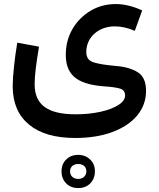

<svg xmlns="http://www.w3.org/2000/svg" viewBox="-20 -475 798 966"><path d="M695.3 -422.4C649.4 -443.8 605 -454.6 562.5 -454.6C516.1 -454.6 473.6 -443.4 435.5 -420.9C397.5 -397.9 367.2 -367.7 344.7 -329.1C322.3 -290.5 311 -247.1 311 -198.7C311 -83.5 387.7 -48.8 509.8 -40C537.1 -38.6 560.5 -35.2 580.1 -30.3C599.6 -25.4 609.4 -13.7 609.4 4.9C609.4 22.9 598.1 39.1 575.7 53.2C530.8 82 452.1 100.1 360.8 100.1C219.7 100.1 154.3 52.2 154.3 -50.8C154.3 -73.7 156.2 -100.1 159.7 -128.9C163.1 -157.7 168.5 -194.8 176.3 -240.2L66.9 -260.3C59.6 -217.8 54.2 -177.2 50.3 -138.7C45.9 -99.6 43.9 -66.9 43.9 -41C43.9 42.5 71.3 106.4 126 151.9C180.2 196.8 257.8 219.2 358.4 219.2C428.2 219.2 490.2 209.5 543.9 189.9C650.9 150.4 714.8 77.6 714.8 -17.6C714.8 -62.5 701.2 -93.8 673.3 -111.3C645.5 -128.9 608.9 -139.6 563.5 -143.1C511.7 -147.5 474.1 -153.8 450.2 -161.6C426.3 -168.9 414.1 -186.5 414.1 -213.4C414.1 -288.6 477.1 -342.3 556.6 -342.3C589.8 -342.3 623.5 -335 658.2 -319.8ZM373.5 304.2C348.6 304.2 328.6 312 313 327.6C297.4 342.8 289.6 362.8 289.6 387.2C289.6 411.6 297.4 431.6 313 447.8C328.6 463.4 348.6 471.2 373.5 471.2C398.4 471.2 418.5 463.4 434.1 447.8C449.7 431.6 457.5 411.6 457.5 387.2C457.5 362.8 449.7 342.8 433.6 327.6C417.5 312 397.5 304.2 373.5 304.2ZM373.5 350.1C398.4 350.1 414.6 364.3 414.6 387.2C414.6 409.2 397 425.3 373.5 425.3C349.6 425.3 332.5 410.2 332.5 387.2C332.5 363.8 349.6 350.1 373.5 350.1Z"/></svg>

Font: Estedad SemiBold
Style: Regular
Weight: 600
Designer: Amin Abedi
Version: Version 7.3